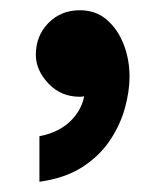

<svg xmlns="http://www.w3.org/2000/svg" viewBox="-20 -179 310 375"><path d="M57 176V87Q99 79 122.5 52.5Q146 26 146 -8Q146 -30 140 -49L194 -80Q197 -70 198 -62Q199 -54 199 -46Q199 -22 186 -10Q173 2 158 6Q143 10 136 10Q99 10 74.5 -16Q50 -42 50 -72Q50 -109 74.5 -134Q99 -159 136 -159Q167 -159 188.5 -140.5Q210 -122 221.5 -92.5Q233 -63 233 -29Q233 -1 224 32Q215 65 194.5 95.5Q174 126 140.5 147.5Q107 169 57 176Z"/></svg>

Font: Fustat ExtraBold
Style: Regular
Weight: 800
Designer: Mohamed Gaber, Khaled Hosny, Laura Garcia Mut
Foundry: Kief Type Foundry, Alif Type Foundry, Hard Type Foundry
Version: Version 1.007